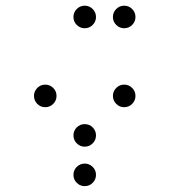

<svg xmlns="http://www.w3.org/2000/svg" viewBox="-20 -674 587 665"><path d="M312.5 -615.2Q312.5 -599.1 301 -587.6Q289.6 -576.2 273.4 -576.2Q257.3 -576.2 245.8 -587.6Q234.4 -599.1 234.4 -615.2Q234.4 -631.3 245.8 -642.8Q257.3 -654.3 273.4 -654.3Q289.6 -654.3 301 -642.8Q312.5 -631.3 312.5 -615.2ZM449.2 -615.2Q449.2 -599.1 437.7 -587.6Q426.3 -576.2 410.2 -576.2Q394 -576.2 382.6 -587.6Q371.1 -599.1 371.1 -615.2Q371.1 -631.3 382.6 -642.8Q394 -654.3 410.2 -654.3Q426.3 -654.3 437.7 -642.8Q449.2 -631.3 449.2 -615.2ZM175.8 -341.8Q175.8 -325.7 164.3 -314.2Q152.8 -302.7 136.7 -302.7Q120.6 -302.7 109.1 -314.2Q97.7 -325.7 97.7 -341.8Q97.7 -357.9 109.1 -369.4Q120.6 -380.9 136.7 -380.9Q152.8 -380.9 164.3 -369.4Q175.8 -357.9 175.8 -341.8ZM449.2 -341.8Q449.2 -325.7 437.7 -314.2Q426.3 -302.7 410.2 -302.7Q394 -302.7 382.6 -314.2Q371.1 -325.7 371.1 -341.8Q371.1 -357.9 382.6 -369.4Q394 -380.9 410.2 -380.9Q426.3 -380.9 437.7 -369.4Q449.2 -357.9 449.2 -341.8ZM312.5 -205.1Q312.5 -189 301 -177.5Q289.6 -166 273.4 -166Q257.3 -166 245.8 -177.5Q234.4 -189 234.4 -205.1Q234.4 -221.2 245.8 -232.7Q257.3 -244.1 273.4 -244.1Q289.6 -244.1 301 -232.7Q312.5 -221.2 312.5 -205.1ZM312.5 -68.4Q312.5 -52.2 301 -40.8Q289.6 -29.3 273.4 -29.3Q257.3 -29.3 245.8 -40.8Q234.4 -52.2 234.4 -68.4Q234.4 -84.5 245.8 -95.9Q257.3 -107.4 273.4 -107.4Q289.6 -107.4 301 -95.9Q312.5 -84.5 312.5 -68.4Z"/></svg>

Font: DatDot Light
Style: Regular
Weight: 300
Designer: GGBot
Version: 1.00